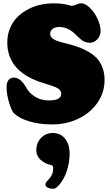

<svg xmlns="http://www.w3.org/2000/svg" viewBox="-20 -740 676 1169"><path d="M140.6 -205.6Q154.8 -179.7 179 -161.4Q203.1 -143.1 227.5 -135.7Q252 -128.4 275.9 -128.4Q352.5 -128.4 352.5 -167.5Q352.5 -189 333.5 -201.2Q314.5 -213.4 251.5 -231.9Q24.4 -298.3 24.4 -481.4Q24.4 -526.4 39.8 -565.4Q55.2 -604.5 82.3 -632.3Q109.4 -660.2 145 -680.2Q180.7 -700.2 221.9 -710Q263.2 -719.7 306.6 -719.7Q342.8 -719.7 366.2 -715.8Q389.6 -711.9 400.9 -708.3Q412.1 -704.6 418.5 -704.6Q427.2 -704.6 444.8 -712.4Q462.4 -720.2 473.6 -720.2Q499 -720.2 527.3 -692.6Q555.7 -665 574 -625.2Q592.3 -585.4 592.3 -551.8Q592.3 -521.5 572.3 -500.5Q552.2 -479.5 526.9 -479.5Q495.6 -479.5 470.7 -501.5Q463.4 -507.8 449.7 -520.8Q436 -533.7 433.1 -536.6Q390.6 -575.7 341.3 -575.7Q315.9 -575.7 300.8 -564.5Q285.6 -553.2 285.6 -534.7Q285.6 -528.3 287.4 -522.7Q289.1 -517.1 293.2 -512.7Q297.4 -508.3 301.5 -504.6Q305.7 -501 313.2 -497.3Q320.8 -493.7 326.7 -491.5Q332.5 -489.3 343 -486.1Q353.5 -482.9 360.1 -481.2Q366.7 -479.5 379.6 -476.3Q392.6 -473.1 399.4 -471.2Q437.5 -461.4 467.5 -449.7Q497.6 -438 526.6 -419.9Q555.7 -401.9 574.7 -379.4Q593.8 -356.9 605.2 -325Q616.7 -293 616.7 -253.9Q616.7 -176.3 573 -113.8Q529.3 -51.3 456.3 -16.8Q383.3 17.6 296.4 17.6Q219.7 17.6 157.7 -1.2Q95.7 -20 64.9 -50.3Q50.8 -64.5 35.4 -115Q20 -165.5 20 -209.5Q20 -237.3 31.7 -252.4Q43.5 -267.6 64.9 -267.6Q105.5 -267.6 140.6 -205.6ZM256.3 384.3Q256.3 370.1 274.9 354Q284.7 345.2 294.2 327.1Q303.7 309.1 303.7 285.2Q303.7 270 296.4 266.6Q293.9 265.6 275.4 260.7Q265.1 257.8 254.4 252Q243.7 246.1 230.7 236.1Q217.8 226.1 209.5 210Q201.2 193.8 201.2 174.8Q201.2 129.9 229.5 99.9Q257.8 69.8 301.8 69.8Q348.6 69.8 376.2 104.5Q403.8 139.2 403.8 194.8Q403.8 238.3 392.8 279.8Q381.8 321.3 366 348.6Q350.1 376 333.7 392.6Q317.4 409.2 306.2 409.2Q280.8 409.2 268.6 401.1Q256.3 393.1 256.3 384.3Z"/></svg>

Font: Cooper* Black
Style: Regular
Weight: 900
Designer: Owen Earl
Foundry: indestructible type*
Version: Version 0.001